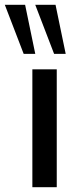

<svg xmlns="http://www.w3.org/2000/svg" viewBox="-64 -775 326 795"><path d="M70 0V-488H171V0ZM34 -552 -44 -755H40L82 -552ZM160 -552 82 -755H166L208 -552Z"/></svg>

Font: wassup Sans
Style: Medium
Weight: 600
Version: Version 2.001